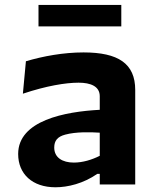

<svg xmlns="http://www.w3.org/2000/svg" viewBox="-20 -762 660 793"><path d="M538.5 0V-390.5C538.5 -499.5 468.5 -545.5 325 -545.5C242 -545.5 158 -530 87 -509L74.5 -375C171.5 -407.5 251.5 -420.5 304.5 -420.5C354.5 -420.5 392 -405.5 392 -364.5V-308.5C248.5 -301 55 -264.5 55 -126C55 -43.5 113.5 11.5 209 11.5C260 11.5 324.5 -4 382 -44H392V0ZM139 -653H481V-741.5H139ZM204 -152.5C204 -181 217.5 -197.5 249.5 -206C293.5 -218 354 -216.5 392 -214V-118.5C359.5 -102 321.5 -90.5 285 -90.5C238 -90.5 204 -111 204 -152.5Z"/></svg>

Font: Monaspace Argon
Style: Bold
Weight: 700
Designer: Riley Cran & the Lettermatic Team
Foundry: Lettermatic
Version: Version 1.000 (Monaspace Argon)